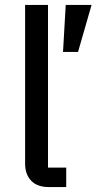

<svg xmlns="http://www.w3.org/2000/svg" viewBox="-20 -760 392 780"><path d="M179 0Q131 0 106.5 -26Q82 -52 82 -95V-740H175V-79H249V0ZM297 -549H236L247 -740H352Z"/></svg>

Font: IBM Plex Sans Text
Style: Regular
Weight: 450
Designer: Mike Abbink, Paul van der Laan, Pieter van Rosmalen
Foundry: Bold Monday
Version: Version 3.005